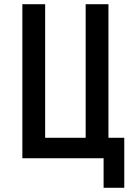

<svg xmlns="http://www.w3.org/2000/svg" viewBox="-20 -750 640 910"><path d="M471 140V0H86V-730H194V-97H386V-730H494V-97H569V140Z"/></svg>

Font: JetBrains Mono SemiBold
Style: Regular
Weight: 472
Monospace: yes
Designer: Philipp Nurullin, Konstantin Bulenkov
Foundry: JetBrains
Version: Version 2.305; ttfautohint (v1.8.4.7-5d5b)